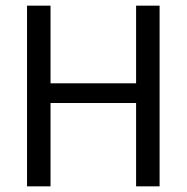

<svg xmlns="http://www.w3.org/2000/svg" viewBox="-20 -659 660 679"><path d="M158.7 0H75.6V-639H158.7ZM544.4 0H461.3V-639H544.4ZM123.1 -364.4H494.3V-294.7H123.1Z"/></svg>

Font: Anek Latin Medium
Style: Regular
Weight: 500
Designer: Yesha Goshar
Foundry: Ek Type
Version: Version 1.003